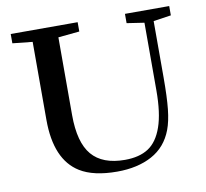

<svg xmlns="http://www.w3.org/2000/svg" viewBox="-76 -746 906 843"><g transform="rotate(-10 377.0 -325.0)"><path d="M380.4 13.2Q275.4 13.2 215.3 -23.9Q113.3 -86.9 113.3 -264.6V-612.3L24.4 -621.6V-663.1H322.8V-621.6L228 -612.3V-265.6Q228 -143.6 275.6 -87.6Q323.2 -31.7 422.9 -31.7Q487.3 -31.7 527.8 -58.1Q568.4 -84.5 589.8 -145.8Q611.3 -207 611.3 -307.6V-609.9L533.7 -621.6V-663.1H731V-621.6L652.3 -609.9V-359.4Q652.3 -271.5 646.7 -218Q641.1 -164.6 627.4 -128.4Q600.1 -56.2 535.9 -21.5Q471.7 13.2 380.4 13.2Z"/></g></svg>

Font: Elstob 6pt Medium
Style: Regular
Weight: 500
Designer: Peter S. Baker
Version: Version 1.015